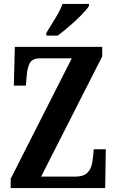

<svg xmlns="http://www.w3.org/2000/svg" viewBox="-20 -951 591 971"><path d="M34 0V-47L343 -656H183Q143 -656 130.5 -631.5Q118 -607 115 -569L111 -518H50L55 -714H497V-666L188 -58H362Q397 -58 415 -71.5Q433 -85 440.5 -106.5Q448 -128 450 -153L454 -196H515L512 0ZM214 -784Q234 -818 259 -857.5Q284 -897 296 -931H430V-921Q420 -904 392.5 -876Q365 -848 332 -819.5Q299 -791 272 -771H214Z"/></svg>

Font: Noto Serif ExtraCondensed
Style: Bold
Weight: 700
Width: 2
Designer: Monotype Design Team
Foundry: Monotype Imaging Inc.
Version: Version 2.014; ttfautohint (v1.8.4.7-5d5b)